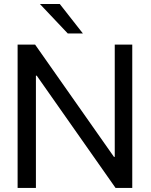

<svg xmlns="http://www.w3.org/2000/svg" viewBox="-20 -922 739 942"><path d="M66.4 0V-703.1H152.3L539.1 -152.3H543V-703.1H628.9V0H546.9L160.2 -550.8H156.2V0ZM175.8 -902.3H273.4L386.7 -757.8H312.5Z"/></svg>

Font: 和音 by 宁静之雨，公众号njzyshare
Style: Regular
Weight: 400
Designer: Steve Matteson
Foundry: Ascender Corporation
Version: Version 6.00;June 8, 2018;FontCreator 11.0.0.2388 32-bit